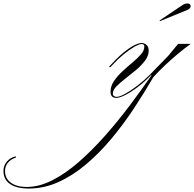

<svg xmlns="http://www.w3.org/2000/svg" viewBox="-628 -556 1121 1108"><path d="M43 9Q10 9 10 -27Q10 -59 29.5 -88Q49 -117 78 -144Q107 -171 136.5 -195.5Q166 -220 185.5 -242.5Q205 -265 205 -287Q205 -302 190 -302Q175 -302 146.5 -285.5Q118 -269 85 -242Q52 -215 22 -182L10 -169H0L12 -182Q64 -240 112.5 -274Q161 -308 191 -308Q203 -308 216.5 -297.5Q230 -287 230 -263Q230 -234 209 -206Q188 -178 157.5 -152.5Q127 -127 96 -103Q65 -79 44 -57.5Q23 -36 23 -16Q23 -6 30 -1.5Q37 3 44 3Q62 3 94 -14.5Q126 -32 164 -61Q202 -90 234 -122L343 -234L400 -303H473Q439 -279 400 -246.5Q361 -214 324 -179Q287 -144 257 -111Q206 -23 146 68Q86 159 17 242Q-52 325 -129 390.5Q-206 456 -289.5 494Q-373 532 -462 532Q-532 532 -570 506Q-608 480 -608 431Q-608 399 -588 376Q-568 353 -537 346V354Q-563 361 -581 381.5Q-599 402 -599 431Q-599 474 -565 498.5Q-531 523 -474 523Q-402 523 -325.5 484Q-249 445 -172.5 378Q-96 311 -22 227.5Q52 144 120 53.5Q188 -37 247 -122H243Q210 -87 171 -57Q132 -27 97.5 -9Q63 9 43 9ZM295 -434 293 -438 427 -528Q440 -536 453 -536Q472 -536 472 -520Q472 -507 454 -499Z"/></svg>

Font: Ballet 16pt
Style: Regular
Weight: 400
Designer: Maximiliano R. Sproviero
Foundry: Omnibus-Type
Version: Version 1.100; ttfautohint (v1.8.3)